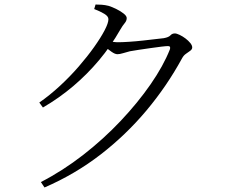

<svg xmlns="http://www.w3.org/2000/svg" viewBox="-20 -787 1040 850"><path d="M161 19Q258 -31 348 -101Q438 -171 514 -251.5Q590 -332 646.5 -413.5Q703 -495 732 -568Q737 -583 724 -583Q716 -583 694.5 -580.5Q673 -578 646 -574Q619 -570 594.5 -566.5Q570 -563 555 -560Q539 -556 524.5 -551.5Q510 -547 500 -547Q489 -547 473.5 -558Q458 -569 440 -583L455 -605Q470 -603 481.5 -601.5Q493 -600 502 -600Q521 -600 551.5 -602Q582 -604 613.5 -607.5Q645 -611 670 -614Q695 -617 705 -618Q727 -622 734.5 -630.5Q742 -639 754 -639Q762 -639 775.5 -632.5Q789 -626 801.5 -616.5Q814 -607 822.5 -596.5Q831 -586 831 -577Q831 -569 822.5 -562.5Q814 -556 803.5 -549Q793 -542 786 -529Q719 -406 628.5 -298Q538 -190 425.5 -103Q313 -16 177 43ZM154 -333Q200 -365 245 -406.5Q290 -448 328.5 -492.5Q367 -537 396.5 -578.5Q426 -620 443 -652.5Q460 -685 460 -702Q460 -715 441.5 -726Q423 -737 397 -747L403 -767Q416 -767 430.5 -766Q445 -765 461 -761Q477 -756 496 -746.5Q515 -737 528 -726.5Q541 -716 541 -707Q541 -695 532 -684.5Q523 -674 512 -655Q471 -583 418.5 -520.5Q366 -458 304 -405.5Q242 -353 170 -311Z"/></svg>

Font: Noto Serif JP ExtraLight Light
Style: Regular
Weight: 300
Version: Version 2.003-H1;hotconv 1.1.1;makeotfexe 2.6.0